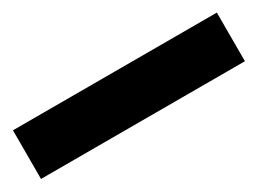

<svg xmlns="http://www.w3.org/2000/svg" viewBox="-26 -80 551 411"><g transform="rotate(-30 250.0 125.0)"><path d="M502 185.1H-2V64.9H502Z"/></g></svg>

Font: OpenSans-ExtraBold
Style: Regular
Weight: 800
Foundry: Ascender Corporation
Version: Version 1.10